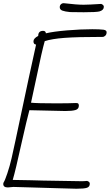

<svg xmlns="http://www.w3.org/2000/svg" viewBox="-35 -1147 673 1176"><path d="M155 1 47 -2 13 1Q-15 1 -15 -20Q-15 -27 -12 -31Q-5 -41 10 -85.5Q25 -130 36 -178Q57 -271 89 -424Q145 -690 186 -874Q170 -875 170 -894Q170 -912 199 -927Q199 -958 229 -958Q245 -958 246 -943Q293 -954 376.5 -961Q460 -968 530 -968Q576 -968 599 -965Q618 -962 618 -950Q618 -936 610 -928.5Q602 -921 594 -921Q437 -921 359.5 -915Q282 -909 239 -895Q222 -836 188 -671Q161 -542 155 -518Q192 -514 307 -514Q387 -514 431 -516Q442 -516 445 -511.5Q448 -507 448 -500Q448 -479 427 -473Q406 -467 365 -467L145 -472Q130 -417 98 -275Q60 -102 43 -45Q110 -44 155 -43Q200 -42 229 -41L469 -37Q483 -37 488 -38Q493 -39 498 -39Q515 -34 515 -22Q515 -3 498 3Q481 9 433 9Q408 9 305.5 5.5Q203 2 155 1ZM331 -1103Q331 -1115 339.5 -1122Q348 -1129 360 -1127Q435 -1118 477 -1118Q507 -1118 585 -1123Q601 -1117 601 -1105Q601 -1085 574 -1077Q554 -1072 478 -1072L394 -1073Q363 -1076 347 -1082Q331 -1088 331 -1103Z"/></svg>

Font: Bad Script
Style: Regular
Weight: 400
Italic angle: -10°
Designer: Roman Shchyukin (Gaslight Type Foundry), Cyreal (Charset Expansion)
Foundry: Gaslight
Version: Version 2.000